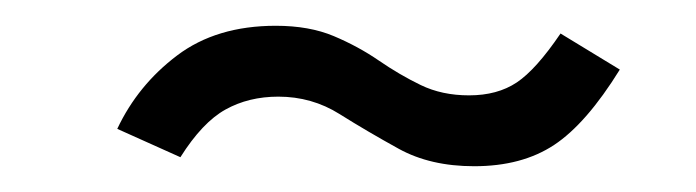

<svg xmlns="http://www.w3.org/2000/svg" viewBox="-20 -395 540 149"><path d="M348 -266Q314 -266 289.5 -279.5Q265 -293 243.5 -306.5Q222 -320 196 -320Q173 -320 155 -310Q137 -300 120 -273L71 -295Q87 -329 117.5 -352Q148 -375 194 -375Q220 -375 239 -367Q258 -359 274 -348Q290 -337 306.5 -329Q323 -321 344 -321Q366 -321 381 -331Q396 -341 415 -369L461 -341Q435 -299 410 -282.5Q385 -266 348 -266Z"/></svg>

Font: Ligconsolata
Style: Regular
Weight: 400
Monospace: yes
Designer: Raph Levien, Cyreal, Brenton Simpson
Foundry: Raph Levien, Cyreal, Google
Version: Version 3.001; ttfautohint (v1.8.2.53-6de2)